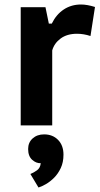

<svg xmlns="http://www.w3.org/2000/svg" viewBox="-20 -557 446 853"><path d="M382 -397Q352 -407 322 -407Q278 -407 249.5 -386Q221 -365 212 -333V0H72V-525H182L197 -452H210Q230 -493 263.5 -515Q297 -537 340 -537Q367 -537 402 -526ZM105 105Q105 76 125 58Q145 40 176 40Q214 40 238 64.5Q262 89 262 130Q262 164 250 189.5Q238 215 220.5 232.5Q203 250 184 261Q165 272 151 276L115 216Q130 210 144.5 199.5Q159 189 161 168Q141 169 123 153Q105 137 105 105Z"/></svg>

Font: PT Sans Caption
Style: Bold
Weight: 700
Designer: A.Korolkova, O.Umpeleva, V.Yefimov
Foundry: ParaType Ltd
Version: Version 2.003W OFL